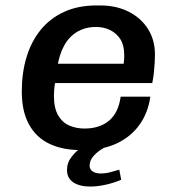

<svg xmlns="http://www.w3.org/2000/svg" viewBox="-20 -541 640 705"><path d="M275 10Q210 10 161.5 -13Q113 -36 86.5 -84Q60 -132 60 -205Q60 -274 77.5 -331.5Q95 -389 129.5 -431.5Q164 -474 215.5 -497.5Q267 -521 334 -521H348Q407 -521 452.5 -498Q498 -475 523.5 -434.5Q549 -394 549 -340Q549 -329 548 -311Q547 -293 545 -273.5Q543 -254 539 -236H131L188 -275Q184 -252 181 -230Q178 -208 178 -190Q178 -144 193.5 -117.5Q209 -91 234.5 -80Q260 -69 290 -69Q346 -69 380.5 -98Q415 -127 423 -186H532Q524 -128 493 -84Q462 -40 410 -15Q358 10 284 10ZM190 -291 141 -307H434Q436 -321 436 -328Q436 -335 436 -341Q436 -375 422 -397Q408 -419 384.5 -430.5Q361 -442 333 -442Q294 -442 264 -424.5Q234 -407 215.5 -373.5Q197 -340 190 -291ZM312 144Q272 144 249 128.5Q226 113 226 83Q226 56 243.5 34Q261 12 280 0H365Q342 12 325.5 29.5Q309 47 309 67Q309 81 320.5 88.5Q332 96 349 96Q367 96 384.5 91.5Q402 87 418 82L425 119Q397 131 367 137.5Q337 144 312 144Z"/></svg>

Font: Chivo Mono Medium
Style: Italic
Weight: 500
Italic angle: -8.05°
Monospace: yes
Designer: Hector Gatti
Foundry: Omnibus-Type
Version: Version 1.008